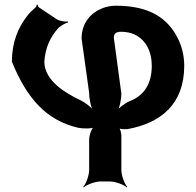

<svg xmlns="http://www.w3.org/2000/svg" viewBox="-20 -561 859 840"><path d="M228 -477 150 -529C147 -531 145 -538 144 -541H140C141 -538 139 -532 136 -529C123 -518 109 -505 98 -490C60 -441 32 -377 32 -291C98 -129 184 -34 322 -2C341 2 383 3 395 -5L393 -8C381 -1 370 31 370 50V183C370 207 356 244 344 257L346 259C359 247 396 233 420 233H461C485 233 522 247 535 259L537 257C525 244 511 207 511 183V32C511 21 506 1 499 -4L497 -1C503 4 526 5 537 4C683 -22 786 -105 786 -273C786 -321 774 -363 756 -397C715 -477 639 -536 488 -536C465 -536 446 -532 428 -525C377 -505 337 -461 337 -392L370 -155C370 -128 379 -87 389 -70L392 -73C382 -90 353 -113 329 -124C270 -152 174 -207 174 -291C178 -352 200 -399 234 -437C243 -447 267 -461 278 -463L277 -467C266 -465 240 -469 228 -477ZM510 -422C531 -422 551 -418 567 -411C617 -388 644 -337 644 -273C644 -194 610 -144 551 -120C528 -111 499 -89 489 -74L492 -72C503 -87 511 -126 511 -151L478 -396C478 -414 488 -422 510 -422Z"/></svg>

Font: Asimov
Style: EdgeWide
Weight: 500
Designer: Google
Version: Version 2.000980: 2014